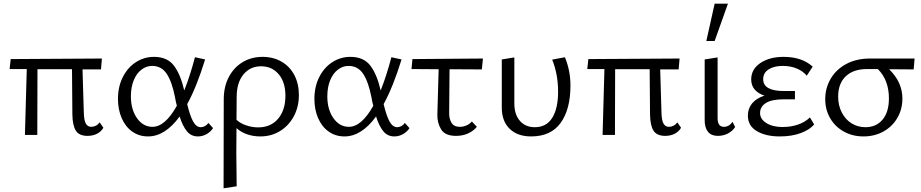

<svg xmlns="http://www.w3.org/2000/svg" viewBox="-20 -731 4987 1040"><path d="M125 -357H32L38 -411L532 -414L527 -355H427L434 -121Q435 -79 445 -61.5Q455 -44 474 -44Q487 -44 499 -50Q511 -56 520 -68L540 -39Q528 -18 505.5 -6.5Q483 5 454 5Q409 5 391 -23Q373 -51 372 -111L370 -356H183L182 0H115Z M619 -195Q619 -262 645.5 -314Q672 -366 716.5 -394.5Q761 -423 814 -423Q886 -423 922 -375.5Q958 -328 978 -241Q1011 -325 1036 -421L1091 -409Q1046 -262 994 -167Q1009 -104 1026 -73Q1043 -42 1068 -42Q1079 -42 1090 -48Q1101 -54 1109 -65L1134 -37Q1121 -17 1099 -4.5Q1077 8 1052 8Q1015 8 992 -20.5Q969 -49 953 -100Q874 8 782 8Q733 8 696 -18.5Q659 -45 639 -91.5Q619 -138 619 -195ZM806 -44Q874 -44 938 -158Q933 -175 928 -204Q912 -287 883.5 -330.5Q855 -374 804 -374Q773 -374 746.5 -354Q720 -334 704.5 -296.5Q689 -259 689 -209Q689 -138 722 -91Q755 -44 806 -44Z M1192 -193Q1192 -262 1219.5 -314Q1247 -366 1294.5 -394.5Q1342 -423 1402 -423Q1460 -423 1505 -397Q1550 -371 1574.5 -324Q1599 -277 1599 -216Q1599 -153 1572 -102Q1545 -51 1497.5 -21.5Q1450 8 1390 8Q1352 8 1318.5 -3.5Q1285 -15 1261 -37L1260 98Q1260 152 1262 278L1191 289Q1192 125 1192 -193ZM1378 -41Q1447 -41 1486.5 -88Q1526 -135 1526 -212Q1526 -286 1489.5 -329Q1453 -372 1394 -372Q1335 -372 1298.5 -327.5Q1262 -283 1262 -206L1261 -82Q1281 -63 1313.5 -52Q1346 -41 1378 -41Z M1683 -195Q1683 -262 1709.5 -314Q1736 -366 1780.5 -394.5Q1825 -423 1878 -423Q1950 -423 1986 -375.5Q2022 -328 2042 -241Q2075 -325 2100 -421L2155 -409Q2110 -262 2058 -167Q2073 -104 2090 -73Q2107 -42 2132 -42Q2143 -42 2154 -48Q2165 -54 2173 -65L2198 -37Q2185 -17 2163 -4.5Q2141 8 2116 8Q2079 8 2056 -20.5Q2033 -49 2017 -100Q1938 8 1846 8Q1797 8 1760 -18.5Q1723 -45 1703 -91.5Q1683 -138 1683 -195ZM1870 -44Q1938 -44 2002 -158Q1997 -175 1992 -204Q1976 -287 1947.5 -330.5Q1919 -374 1868 -374Q1837 -374 1810.5 -354Q1784 -334 1768.5 -296.5Q1753 -259 1753 -209Q1753 -138 1786 -91Q1819 -44 1870 -44Z M2214 -411 2596 -414 2590 -355 2415 -356 2413 -121Q2412 -90 2425 -67Q2438 -44 2471 -44Q2489 -44 2506.5 -51.5Q2524 -59 2536 -73L2563 -44Q2544 -21 2515 -8Q2486 5 2450 5Q2391 5 2369.5 -30Q2348 -65 2349 -111L2356 -356L2209 -357Z M2698 -148V-409L2766 -420V-171Q2766 -111 2796 -76.5Q2826 -42 2877 -42Q2940 -42 2971.5 -93Q3003 -144 3003 -234Q3003 -329 2971 -408L3040 -421Q3070 -348 3070 -268Q3070 -139 3017 -65.5Q2964 8 2857 8Q2783 8 2740.5 -33.5Q2698 -75 2698 -148Z M3254 -357H3161L3167 -411L3661 -414L3656 -355H3556L3563 -121Q3564 -79 3574 -61.5Q3584 -44 3603 -44Q3616 -44 3628 -50Q3640 -56 3649 -68L3669 -39Q3657 -18 3634.5 -6.5Q3612 5 3583 5Q3538 5 3520 -23Q3502 -51 3501 -111L3499 -356H3312L3311 0H3244Z M3797 -80V-409L3867 -420V-91Q3867 -44 3901 -44Q3929 -44 3948 -71L3962 -43Q3948 -21 3923 -8Q3898 5 3868 5Q3833 5 3815 -17Q3797 -39 3797 -80ZM3851 -711H3923L3851 -509H3806Z M4031 -105Q4031 -143 4054 -171Q4077 -199 4121 -213Q4087 -224 4068 -246Q4049 -268 4049 -301Q4049 -356 4098.5 -389.5Q4148 -423 4225 -423Q4324 -423 4382 -370L4350 -321Q4329 -346 4295.5 -360Q4262 -374 4219 -374Q4174 -374 4144 -355.5Q4114 -337 4114 -302Q4114 -270 4142 -254Q4170 -238 4225 -238H4286V-193H4225Q4160 -193 4128.5 -173Q4097 -153 4097 -119Q4097 -86 4131 -64.5Q4165 -43 4219 -43Q4265 -43 4303.5 -56.5Q4342 -70 4367 -95L4390 -57Q4367 -29 4318.5 -10.5Q4270 8 4203 8Q4129 8 4080 -20.5Q4031 -49 4031 -105Z M4450 -194Q4450 -254 4479.5 -304.5Q4509 -355 4564 -384.5Q4619 -414 4693 -414H4934L4929 -355Q4884 -356 4796 -356Q4868 -286 4868 -197Q4868 -139 4840.5 -92Q4813 -45 4765 -18.5Q4717 8 4657 8Q4598 8 4550.5 -18.5Q4503 -45 4476.5 -91Q4450 -137 4450 -194ZM4668 -42Q4726 -42 4760.5 -83Q4795 -124 4795 -198Q4795 -297 4735 -357H4677Q4602 -357 4561 -317.5Q4520 -278 4520 -208Q4520 -160 4539.5 -122Q4559 -84 4592.5 -63Q4626 -42 4668 -42Z"/></svg>

Font: LXGW Bright GB
Style: Regular
Weight: 400
Designer: Christian Thalmann (Catharsis Fonts)
Foundry: LXGW / Christian Thalmann (Catharsis Fonts) / Fontworks Inc.
Version: Version 5.510